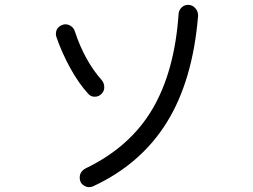

<svg xmlns="http://www.w3.org/2000/svg" viewBox="-20 -757 1040 790"><path d="M362 10Q355 13 346 13Q333 13 320.5 3Q308 -7 308 -26Q308 -51 332 -64Q515 -152 607 -308Q699 -464 715 -702Q717 -717 728 -727Q739 -737 754 -737Q772 -737 784 -723Q796 -709 795 -691Q773 -425 666 -253Q559 -81 362 10ZM345 -369Q304 -413 269 -477Q234 -541 212 -605Q211 -608 210.5 -611Q210 -614 210 -617Q210 -645 238 -655Q241 -656 243.5 -656.5Q246 -657 249 -657Q262 -657 273 -649Q284 -641 288 -628Q308 -567 336 -516.5Q364 -466 398 -428Q409 -415 409 -398Q409 -383 399 -372Q387 -359 370 -359Q355 -359 345 -369Z"/></svg>

Font: Kiwi Maru
Style: Regular
Weight: 400
Designer: Hiroki-Chan
Version: Version 1.100